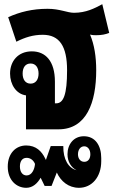

<svg xmlns="http://www.w3.org/2000/svg" viewBox="-20 -617 569 916"><path d="M104 0H259C393 0 439 -128 439 -282C439 -346 430 -404 410 -451L411 -452C421 -449 430 -449 439 -449C464 -449 484 -453 501 -460L468 -597C431 -577 390 -556 333 -556C301 -556 266 -575 207 -575C134 -575 75 -560 19 -535L58 -418C100 -439 138 -451 184 -451C264 -451 300 -396 300 -282C300 -166 283 -124 248 -124H242V-227C242 -326 197 -372 132 -372C66 -372 28 -325 28 -266C28 -213 58 -168 104 -162ZM126 -218C101 -218 88 -238 88 -266C88 -295 101 -314 126 -314C150 -314 164 -295 164 -266C164 -237 150 -218 126 -218ZM105 279C137 279 159 257 174 231L193 270H226L251 206C270 248 307 279 357 279C418 279 463 228 463 152V137C463 78 435 33 380 33C332 33 302 71 302 119C302 155 320 182 345 195C307 185 281 144 282 80H222L199 146L195 138C179 105 152 77 105 77C56 77 17 114 17 178C17 243 59 279 105 279ZM382 155C364 155 352 140 352 119C352 97 364 81 382 81C399 81 411 97 411 119C411 141 400 155 382 155ZM107 220C88 220 75 204 75 177C75 154 85 136 107 136C124 136 139 146 147 165C145 191 132 220 107 220Z"/></svg>

Font: Noto Sans Thai Looped ExtraCondensed ExtraBold
Style: Regular
Weight: 800
Width: 2
Designer: Sasikarn Vongin, Ben Mitchell
Foundry: The Fontpad Ltd
Version: Version 1.001